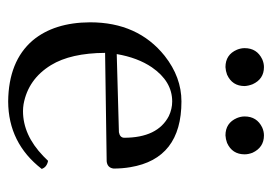

<svg xmlns="http://www.w3.org/2000/svg" viewBox="-119 -544 673 475"><g transform="rotate(90 217.5 -306.5)"><path d="M99.1 -575.2Q99.1 -605.5 126.5 -618.7Q136.2 -623 146 -623Q175.8 -623 188.5 -594.7Q192.4 -584.5 192.9 -575.2Q192.9 -544.4 164.6 -531.7Q155.3 -528.3 146 -527.8Q115.2 -527.8 103 -556.2Q99.1 -565.9 99.1 -575.2ZM268.1 -575.2Q268.1 -605.5 295.4 -618.7Q305.2 -623 314.9 -623Q344.7 -623 357.9 -594.7Q361.8 -584.5 361.8 -575.2Q361.8 -544.4 333.5 -531.7Q324.2 -528.3 314.9 -527.8Q284.2 -527.8 272 -556.2Q268.1 -565.9 268.1 -575.2ZM113.8 -258.8 307.1 -264.2Q320.3 -266.6 320.8 -276.9Q320.8 -359.9 267.1 -387.7Q249.5 -396 231 -396Q181.2 -396 146.5 -345.7Q122.6 -310.5 113.8 -258.8ZM377.9 -88.9Q393.6 -85.9 397.9 -73.2Q334 9.3 231 9.8Q131.3 8.8 80.1 -50.8Q35.6 -104 35.2 -192.9Q35.2 -311 118.2 -377.4Q170.9 -418.9 231 -418.9Q372.6 -418.9 393.6 -292.5Q397 -272.5 397 -251Q395 -235.4 378.9 -233.9L110.8 -230Q111.3 -145 141.1 -96.2Q175.8 -39.6 237.8 -28.3Q246.6 -26.9 254.9 -26.9Q314 -26.9 366.2 -77.1Q372.1 -83 377.9 -88.9Z"/></g></svg>

Font: Linux Libertine Display O
Style: Regular
Weight: 400
Designer: Philipp H. Poll
Foundry: Philipp H. Poll
Version: Version 5.0.9